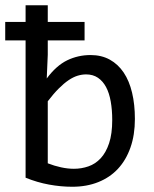

<svg xmlns="http://www.w3.org/2000/svg" viewBox="-20 -710 590 736"><path d="M0 -626H78.1V-689.9H163.1V-626H304.2V-555.2H163.1V-500L159.2 -409.2Q195.8 -458.5 237.5 -478.8Q279.3 -499 327.1 -499Q369.1 -499 400.9 -481.4Q432.6 -463.9 454.1 -431.9Q475.6 -399.9 486.3 -354.7Q497.1 -309.6 497.1 -253.9Q497.1 -192.9 480.2 -144.8Q463.4 -96.7 432.4 -63.2Q401.4 -29.8 356.9 -12Q312.5 5.9 256.8 5.9Q213.4 5.9 168 -2.4Q122.6 -10.7 78.1 -28.8V-555.2H0ZM410.2 -250Q410.2 -288.6 404.5 -320.8Q398.9 -353 386.7 -376Q374.5 -398.9 355.5 -411.9Q336.4 -424.8 310.1 -424.8Q293.9 -424.8 277.3 -419.7Q260.7 -414.6 242.9 -402.6Q225.1 -390.6 205.3 -370.8Q185.5 -351.1 163.1 -321.8V-84Q188 -74.2 213.9 -68.6Q239.7 -63 263.2 -63Q292.5 -63 319.1 -72.3Q345.7 -81.5 366 -103.3Q386.2 -125 398.2 -160.9Q410.2 -196.8 410.2 -250Z"/></svg>

Font: Code New Roman
Style: Regular
Weight: 400
Monospace: yes
Designer: Sam Radian
Foundry: Code New Roman
Version: Version 2.00 November 29, 2014